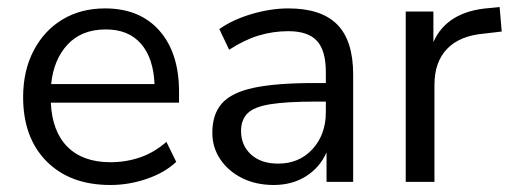

<svg xmlns="http://www.w3.org/2000/svg" viewBox="-20 -519 1460 548"><path d="M295 9Q180 9 113 -58.5Q46 -126 46 -242Q46 -317 76 -374.5Q106 -432 158.5 -463.5Q211 -495 280 -495Q379 -495 435 -431.5Q491 -368 491 -257V-226H125Q129 -143 173 -99.5Q217 -56 295 -56Q339 -56 379 -69.5Q419 -83 455 -114L483 -57Q450 -26 399 -8.5Q348 9 295 9ZM282 -435Q213 -435 173 -392Q133 -349 126 -279H421Q418 -353 382.5 -394Q347 -435 282 -435Z M761 9Q711 9 671.5 -10.5Q632 -30 609 -64Q586 -98 586 -140Q586 -193 613.5 -224Q641 -255 704.5 -268.5Q768 -282 878 -282H910V-313Q910 -375 884.5 -402.5Q859 -430 803 -430Q759 -430 718 -417.5Q677 -405 634 -377L606 -436Q644 -463 698.5 -479Q753 -495 803 -495Q897 -495 942.5 -449Q988 -403 988 -306V0H912V-84Q893 -41 853.5 -16Q814 9 761 9ZM774 -52Q834 -52 872 -93.5Q910 -135 910 -199V-229H879Q798 -229 751.5 -221.5Q705 -214 686.5 -195.5Q668 -177 668 -145Q668 -104 696.5 -78Q725 -52 774 -52Z M1138 0V-486H1217V-399Q1256 -487 1377 -496L1406 -499L1412 -429L1361 -423Q1292 -417 1256 -379.5Q1220 -342 1220 -277V0Z"/></svg>

Font: Nunito Sans
Style: Regular
Weight: 400
Designer: Vernon Adams
Foundry: Vernon Adams
Version: Version 3.101; ttfautohint (v1.8.4.7-5d5b);gftools[0.9.27]